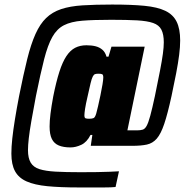

<svg xmlns="http://www.w3.org/2000/svg" viewBox="-20 -716 821 844"><path d="M325 108Q245 108 188.5 102.5Q132 97 97 81.5Q62 66 46 36.5Q30 7 30 -41Q30 -70 34 -107Q38 -144 45.5 -190.5Q53 -237 64 -294Q83 -389 99.5 -455.5Q116 -522 136 -566.5Q156 -611 183 -637Q210 -663 249 -676Q288 -689 343 -692.5Q398 -696 473 -696Q558 -696 615 -690.5Q672 -685 706.5 -668.5Q741 -652 756.5 -620.5Q772 -589 772 -538Q772 -510 767.5 -474.5Q763 -439 754.5 -394.5Q746 -350 734 -294Q717 -216 702 -171.5Q687 -127 669 -106.5Q651 -86 625.5 -80.5Q600 -75 562 -75H379L386 -123H378Q362 -91 337.5 -79.5Q313 -68 290 -68Q259 -68 238.5 -76.5Q218 -85 208 -105Q198 -125 198 -160Q198 -184 202 -216.5Q206 -249 214 -292Q227 -357 241 -400.5Q255 -444 272 -469.5Q289 -495 310.5 -506Q332 -517 360 -517Q383 -517 400.5 -512.5Q418 -508 430.5 -497Q443 -486 448 -467H457L470 -511H616L540 -143H582Q597 -143 607 -146Q617 -149 624.5 -162.5Q632 -176 640.5 -207Q649 -238 661 -294Q675 -362 683.5 -406Q692 -450 696 -479.5Q700 -509 700 -530Q700 -565 689.5 -585.5Q679 -606 653 -615Q627 -624 582.5 -626.5Q538 -629 469 -629Q392 -629 342 -625Q292 -621 261 -605Q230 -589 210 -553.5Q190 -518 174 -455.5Q158 -393 138 -294Q126 -231 118 -185Q110 -139 106.5 -108Q103 -77 103 -56Q103 -21 115 -1Q127 19 153.5 27.5Q180 36 224.5 38.5Q269 41 335 41Q375 41 406.5 40.5Q438 40 462 39Q486 38 503 37L488 106Q478 107 466.5 107.5Q455 108 438 108Q421 108 394 108Q367 108 325 108ZM372 -194Q385 -194 391.5 -197Q398 -200 403 -217Q406 -227 411 -249Q416 -271 421.5 -297Q427 -323 430.5 -344.5Q434 -366 434 -375Q434 -387 429.5 -389.5Q425 -392 413 -392Q403 -392 397.5 -390Q392 -388 387.5 -379Q383 -370 378 -349.5Q373 -329 365 -292Q357 -258 354 -238Q351 -218 351 -209Q351 -198 356 -196Q361 -194 372 -194Z"/></svg>

Font: Saira SemiCondensed Black
Style: Italic
Weight: 900
Width: 4
Italic angle: -12°
Designer: Hector Gatti with collaboration of the Omnibus-Type team
Foundry: Omnibus-Type
Version: Version 1.101